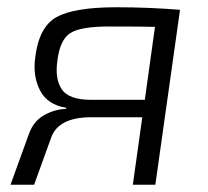

<svg xmlns="http://www.w3.org/2000/svg" viewBox="-20 -509 572 529"><path d="M476 -482 408 0H346L372 -186H232Q141 -186 121 -130L74 0H9L60 -141Q73 -176 102 -192Q131 -208 162 -209L163 -212Q111 -220 90.5 -259.5Q70 -299 77 -350Q87 -435 136 -462Q185 -489 301 -489Q389 -489 476 -482ZM379 -234 407 -435Q371 -436 279 -436Q203 -436 174 -418Q145 -400 138 -341Q131 -291 150.5 -262.5Q170 -234 231 -234Z"/></svg>

Font: Exo 2.0 Light
Style: Italic
Weight: 300
Italic angle: -8°
Designer: Natanael Gama
Version: Version 1.001;PS 001.001;hotconv 1.0.70;makeotf.lib2.5.58329